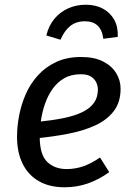

<svg xmlns="http://www.w3.org/2000/svg" viewBox="-20 -780 562 812"><path d="M323 -539Q379 -539 416 -520Q453 -501 471.5 -470.5Q490 -440 490 -405Q490 -348 461.5 -310.5Q433 -273 383.5 -250Q334 -227 269.5 -214.5Q205 -202 134 -195L143 -265Q202 -271 248.5 -280.5Q295 -290 327.5 -305.5Q360 -321 377 -344.5Q394 -368 394 -402Q394 -415 388 -429.5Q382 -444 366.5 -455Q351 -466 322 -466Q281 -466 251.5 -449Q222 -432 202 -403.5Q182 -375 170 -340Q158 -305 153 -269.5Q148 -234 148 -202Q148 -126 179.5 -95.5Q211 -65 262 -65Q299 -65 333 -77Q367 -89 403 -114L442 -52Q399 -21 352.5 -4.5Q306 12 253 12Q189 12 144 -14Q99 -40 75.5 -88Q52 -136 52 -202Q52 -245 61 -292Q70 -339 89.5 -383Q109 -427 141 -462Q173 -497 218 -518Q263 -539 323 -539ZM236 -612 176 -630Q186 -672 210.5 -701Q235 -730 269 -745Q303 -760 343 -760Q384 -760 415 -743.5Q446 -727 463 -696.5Q480 -666 478 -624L417 -616Q412 -654 392.5 -672Q373 -690 339 -690Q302 -690 277 -670Q252 -650 236 -612Z"/></svg>

Font: Fira Sans Variable
Style: Italic
Weight: 397
Italic angle: -8°
Designer: Carrois Corporate & Edenspiekermann AG
Foundry: Carrois Corporate GbR & Edenspiekermann AG
Version: Version 4.202